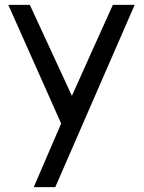

<svg xmlns="http://www.w3.org/2000/svg" viewBox="-20 -551 590 785"><path d="M14 -531H102L274 -159Q315 -251 357.8 -345.8Q400.5 -440.5 441.5 -531H530.5L206 214H118L230 -46Z"/></svg>

Font: MM Phetkon
Style: Regular
Weight: 400
Designer: Khon Soe Zaw Thu
Version: Version 1.00 July 15, 2016, initial release